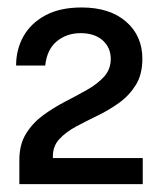

<svg xmlns="http://www.w3.org/2000/svg" viewBox="-20 -854 420 501"><path d="M30.5 -373.5V-415.5V-436.5Q30.5 -477 47.8 -505Q65 -533 92.2 -553Q119.5 -573 150 -588.8Q180.5 -604.5 207.5 -619.8Q234.5 -635 251.8 -654.2Q269 -673.5 269 -700Q269 -730 247.8 -748.8Q226.5 -767.5 190.5 -767.5Q154 -767.5 128.2 -746.2Q102.5 -725 98 -683H22Q22 -725 41.2 -759.2Q60.5 -793.5 98.5 -814Q136.5 -834.5 193 -834.5Q266.5 -834.5 309 -797.5Q351.5 -760.5 351.5 -700.5Q351.5 -660 334.5 -632.5Q317.5 -605 291.2 -586Q265 -567 235 -552.5Q205 -538 178.5 -523.8Q152 -509.5 135 -491.2Q118 -473 118 -446.5V-441.5H352.5V-373.5Z"/></svg>

Font: Public Sans SemiBold
Style: Regular
Weight: 600
Designer: The Public Sans Project Authors: Dan O. Williams and USWDS (Libre Franklin designed by Pablo Impallari and Rodrigo Fuenz
Version: Version 1.007